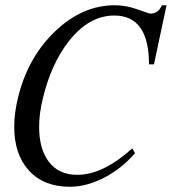

<svg xmlns="http://www.w3.org/2000/svg" viewBox="-20 -694 743 738"><path d="M499 -105Q445.3 -43.9 378.4 -10Q311.5 23.9 248.5 23.9Q148.9 23.9 91.8 -37.8Q34.7 -99.6 34.7 -206.5Q34.7 -260.3 49.8 -321.3Q87.9 -474.6 192.4 -574.2Q296.9 -673.8 421.4 -673.8Q464.8 -673.8 509.3 -657.7Q553.7 -641.6 558.6 -641.6Q587.9 -641.6 602.5 -673.8H620.1L571.8 -446.8H552.7Q552.7 -634.3 419.4 -634.3Q320.8 -634.3 242.7 -533.2Q176.3 -446.8 145.5 -318.8Q130.4 -259.3 130.4 -206.5Q130.4 -123.5 165.5 -75.2Q203.6 -22 276.9 -22Q375.5 -22 488.3 -123.5Z"/></svg>

Font: Accordance
Style: Italic
Weight: 400
Italic angle: -11°
Version: Version 1.2 (build January 31, 2020) Miklal Software Solutio